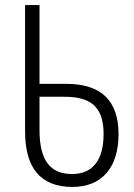

<svg xmlns="http://www.w3.org/2000/svg" viewBox="-20 -734 530 758"><path d="M266 4C385 4 448 -76 448 -204C448 -336 380 -403 242 -403H136V-714H79V-215C79 -72 139 4 266 4ZM265 -47C180 -47 136 -98 136 -221V-352H234C333 -352 389 -317 389 -205C389 -101 345 -47 265 -47Z"/></svg>

Font: Noto Sans Display SemiCondensed Light
Style: Regular
Weight: 300
Width: 4
Designer: Monotype Design Team
Foundry: Monotype Imaging Inc.
Version: Version 1.900